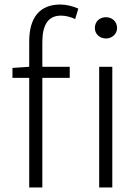

<svg xmlns="http://www.w3.org/2000/svg" viewBox="-20 -828 615 848"><path d="M109 -533 35 -528V-484H109V0H167V-484H288V-533H167V-642C167 -717 192 -759 249 -759C269 -759 290 -754 312 -744L326 -790C301 -801 273 -808 246 -808C156 -808 109 -751 109 -645ZM418 0H476V-533H418ZM448 -752C421 -752 399 -734 399 -704C399 -677 421 -658 448 -658C474 -658 497 -677 497 -704C497 -734 474 -752 448 -752Z"/></svg>

Font: Noto Sans T Chinese Light
Style: Regular
Weight: 300
Designer: Ryoko NISHIZUKA (kana & ideographs); Paul D. Hunt (Latin, Greek & Cyrillic); Wenlong ZHANG (bopomofo); Sandoll Communica
Foundry: Adobe Systems Incorporated
Version: Version 1.000;PS 1;hotconv 1.0.78;makeotf.lib2.5.61930